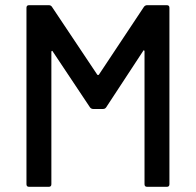

<svg xmlns="http://www.w3.org/2000/svg" viewBox="-20 -720 755 740"><path d="M547 -700H623Q633 -700 633 -690V-10Q633 0 623 0H547Q537 0 537 -10V-522Q537 -525 535 -526Q533 -527 532 -524L389 -306Q385 -300 377 -300H339Q332 -300 327 -306L183 -522Q182 -525 180 -524Q178 -523 178 -520V-10Q178 0 168 0H92Q82 0 82 -10V-690Q82 -700 92 -700H168Q176 -700 180 -694L355 -432Q356 -431 358 -431Q360 -431 361 -432L535 -694Q540 -700 547 -700Z"/></svg>

Font: Amber EN Medium
Style: Regular
Weight: 500
Designer: Jeremy Tribby
Foundry: Tribby Type Co.
Version: Version 1.403 November 24, 2021